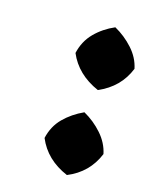

<svg xmlns="http://www.w3.org/2000/svg" viewBox="-107 -573 523 656"><g transform="rotate(20 154.5 -245.5)"><path d="M216 -289Q136 -316 101 -382Q107 -426 133.5 -458Q160 -490 199 -511Q237 -494 267.5 -465.5Q298 -437 309 -400Q287 -327 216 -289ZM216 20Q136 -6 101 -73Q107 -117 133.5 -148.5Q160 -180 199 -202Q237 -185 267.5 -156Q298 -127 309 -90Q286 -16 216 20Z"/></g></svg>

Font: Eczar ExtraBold
Style: Regular
Weight: 800
Designer: Vaibhav Singh
Foundry: Rosetta Type Foundry
Version: Version 2.000